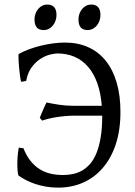

<svg xmlns="http://www.w3.org/2000/svg" viewBox="-20 -819 599 853"><path d="M515.1 -321.3Q515.1 -240.7 494.4 -178.2Q473.6 -115.7 436.5 -72.8Q399.4 -29.8 348.9 -7.6Q298.3 14.6 238.3 14.6Q209 14.6 183.3 10Q157.7 5.4 135.7 -2Q113.8 -9.3 95.7 -18.8Q77.6 -28.3 63.5 -38.1Q61 -39.6 59.3 -51Q57.6 -62.5 57.1 -79.8Q56.6 -97.2 57.9 -118.9Q59.1 -140.6 63.5 -163.1L84 -160.6Q97.2 -127.4 115.2 -104.7Q133.3 -82 155.5 -67.9Q177.7 -53.7 204.1 -47.6Q230.5 -41.5 260.3 -41.5Q283.2 -41.5 304.9 -46.1Q326.7 -50.8 345.9 -62Q365.2 -73.2 381.6 -92.5Q397.9 -111.8 409.4 -140.9Q420.9 -169.9 427.5 -210Q434.1 -250 434.1 -303.2V-305.2H313Q293 -305.2 272.5 -303.5Q252 -301.8 232.7 -298.8Q213.4 -295.9 196.5 -291.7Q179.7 -287.6 167.5 -283.2L156.7 -295.4Q157.7 -298.8 161.9 -308.6Q166 -318.4 170.7 -329.3Q175.3 -340.3 179.9 -350.1Q184.6 -359.9 187 -363.8Q213.4 -357.9 243.7 -353.5Q273.9 -349.1 304.2 -349.1H432.1Q427.7 -406.2 412.1 -449.7Q396.5 -493.2 371.1 -522.5Q345.7 -551.8 311.3 -566.7Q276.9 -581.5 234.9 -581.5Q224.1 -581.5 203.9 -576.9Q183.6 -572.3 162.1 -559.1Q140.6 -545.9 122.1 -522Q103.5 -498 96.2 -459.5L75.2 -455.6Q73.2 -456.1 71.5 -465.3Q69.8 -474.6 68.1 -488.3Q66.4 -502 64.9 -517.6Q63.5 -533.2 62.7 -546.6Q62 -560.1 62 -569.3Q62 -578.6 63 -579.1Q85 -591.3 110.6 -600.6Q136.2 -609.9 163.3 -616.5Q190.4 -623 217.3 -626.5Q244.1 -629.9 269 -629.9Q325.7 -629.9 371.3 -609.6Q417 -589.4 449 -550Q481 -510.7 498 -453.4Q515.1 -396 515.1 -321.3ZM426.3 -752.4Q426.3 -738.8 421.9 -726.6Q417.5 -714.4 409.9 -705.3Q402.3 -696.3 392.1 -690.9Q381.8 -685.5 369.6 -685.5Q347.7 -685.5 338.1 -697.8Q328.6 -710 328.6 -732.4Q328.6 -746.1 333 -758.3Q337.4 -770.5 345.2 -779.5Q353 -788.6 363 -793.7Q373 -798.8 384.8 -798.8Q426.3 -798.8 426.3 -752.4ZM231 -752.4Q231 -738.8 226.6 -726.6Q222.2 -714.4 214.6 -705.3Q207 -696.3 196.8 -690.9Q186.5 -685.5 174.3 -685.5Q152.3 -685.5 142.8 -697.8Q133.3 -710 133.3 -732.4Q133.3 -746.1 137.7 -758.3Q142.1 -770.5 149.9 -779.5Q157.7 -788.6 167.7 -793.7Q177.7 -798.8 189.5 -798.8Q231 -798.8 231 -752.4Z"/></svg>

Font: Noto Serif Devanagari
Style: Bold
Weight: 700
Designer: Monotype Design Team
Foundry: Monotype Imaging Inc.
Version: Version 1.01